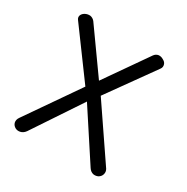

<svg xmlns="http://www.w3.org/2000/svg" viewBox="-133 -654 766 787"><g transform="rotate(30 250.0 -260.5)"><path d="M40 -498 202.1 -277.3 31.2 -30.3Q22.5 -17.6 25.4 -4.9Q28.3 6.8 40 13.7Q50.8 19.5 63.5 16.6Q77.1 13.7 86.9 0L238.3 -227.5L387.7 1Q396.5 14.6 410.2 17.6Q422.9 19.5 433.6 13.7Q444.3 6.8 447.3 -3.9Q451.2 -16.6 444.3 -28.3L275.4 -276.4L432.6 -496.1Q439.5 -505.9 435.5 -517.6Q432.6 -527.3 420.9 -533.2Q410.2 -540 398.4 -539.1Q385.7 -537.1 377.9 -526.4L238.3 -326.2L95.7 -526.4Q86.9 -537.1 74.2 -539.1Q61.5 -540 50.8 -534.2Q40 -528.3 36.1 -518.6Q32.2 -507.8 40 -498Z"/></g></svg>

Font: Gulim
Style: Regular
Weight: 400
Version: Version 2.21